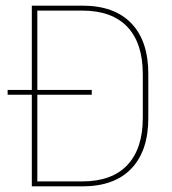

<svg xmlns="http://www.w3.org/2000/svg" viewBox="-20 -659 608 679"><path d="M304.5 -324H7V-341H304.5ZM271.5 0H102.5V-17.5H271Q376 -17.5 430.5 -75.5Q485 -133.5 485 -242V-397Q485 -506 430.5 -563.8Q376 -621.5 271 -621.5H101.5V-639H271.5Q384.5 -639 444.5 -576.5Q504.5 -514 504.5 -397.5V-241.5Q504.5 -125.5 444.5 -62.8Q384.5 0 271.5 0ZM112 0H92.5V-639H112Z"/></svg>

Font: Anek Devanagari Medium Thin
Style: Regular
Weight: 250
Version: Version 1.003